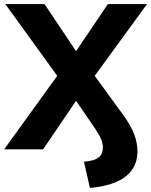

<svg xmlns="http://www.w3.org/2000/svg" viewBox="-40 -739 747 950"><path d="M404.8 190.9C568.4 176.3 640.1 110.8 640.1 9.3C640.1 -44.4 620.1 -101.1 570.8 -168.5L428.7 -363.8L687.5 -718.8H493.7L336.4 -485.8L180.2 -718.8H-13.7L243.2 -363.8L-19.5 0H173.3L336.4 -240.2L431.2 -101.6C455.1 -66.4 469.2 -37.1 469.2 -9.8C469.2 29.3 449.2 55.7 375.5 61Z"/></svg>

Font: Winston ExtraBold
Style: Regular
Weight: 800
Designer: Vernon Adams, Kim Jin-seong, David Berlow, Cristiano Sobral
Foundry: The Winston Project Authors
Version: Version 3.004